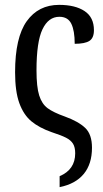

<svg xmlns="http://www.w3.org/2000/svg" viewBox="-20 -566 422 789"><path d="M225 158Q289 131 289 64Q289 39 280 24.5Q271 10 251.5 0Q232 -10 192 -23Q141 -41 109 -67.5Q77 -94 59.5 -142Q42 -190 42 -269Q42 -412 90 -479Q138 -546 223 -546Q289 -546 327.5 -520.5Q366 -495 366 -442Q366 -410 347.5 -398Q329 -386 287 -386Q287 -440 273 -468.5Q259 -497 224 -497Q179 -497 154.5 -445.5Q130 -394 130 -277Q130 -209 141 -174Q152 -139 175.5 -121.5Q199 -104 247 -87Q302 -67 330 -40.5Q358 -14 358 41Q358 108 324 149Q290 190 225 203Z"/></svg>

Font: Noto Serif Cond
Style: Regular
Weight: 400
Width: 3
Designer: Monotype Design Team
Foundry: Monotype Imaging Inc.
Version: Version 1.001